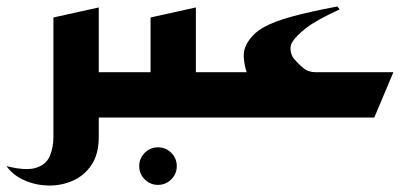

<svg xmlns="http://www.w3.org/2000/svg" viewBox="-105 -363 1260 593"><path d="M-85 150Q-26 165 5.5 155.5Q37 146 48.5 119.5Q60 93 60 60V-309L200 -340V-140H320V0H200V60Q200 113 177.5 146.5Q155 180 119 195.5Q83 211 43.5 210Q4 209 -30.5 193.5Q-65 178 -85 150Z M383 208Q359 208 342 191Q325 174 325 150Q325 126 342 109Q359 92 383 92Q407 92 424 109Q441 126 441 150Q441 174 424 191Q407 208 383 208Z M280 0V-140H360V-309L500 -340V-140H620V0H464Q462 0 461 0Q460 0 460 0Z M560 0V-140H657Q650 -159 648 -185Q646 -211 661 -234Q678 -261 710 -279Q742 -297 797 -312Q852 -327 937 -343L944 -334Q872 -301 840.5 -276.5Q809 -252 797 -232Q791 -222 792.5 -208Q794 -194 801 -184Q816 -166 831.5 -153Q847 -140 870 -140H1110L1051 0Z"/></svg>

Font: Reem Kufi Ink
Style: Bold
Weight: 700
Designer: Khaled Hosny
Version: Version 1.002